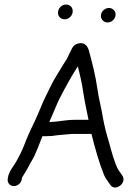

<svg xmlns="http://www.w3.org/2000/svg" viewBox="-20 -818 570 846"><path d="M425 -752C422 -734 437 -719 454 -719C471 -719 487 -733 489 -750C492 -768 477 -783 460 -783C443 -783 427 -769 425 -752ZM236 -767C233 -748 246 -733 265 -733C282 -733 298 -747 300 -764C303 -783 290 -798 271 -798C254 -798 238 -784 236 -767ZM76 -29 77 -35C82 -43 86 -51 92 -60C105 -80 108 -91 120 -110C136 -134 154 -187 167 -218H186C205 -218 214 -219 231 -222L252 -224C267 -225 284 -227 299 -228H383C398 -167 416 -103 438 -48C443 -34 459 -15 465 -5C485 29 538 -9 521 -41C514 -53 501 -68 497 -78L489 -97C475 -132 465 -177 453 -216C442 -253 435 -289 428 -330C420 -370 415 -386 409 -428C400 -488 387 -539 373 -590C369 -608 358 -635 323 -626C299 -619 296 -600 290 -590C284 -580 278 -563 272 -554C255 -529 242 -505 225 -478C211 -456 197 -424 185 -401C170 -373 149 -317 136 -290C118 -253 102 -220 86 -177C73 -145 65 -131 52 -107C43 -89 19 -64 15 -36L14 -29C12 -12 24 2 41 2C58 2 74 -12 76 -29ZM197 -280C210 -308 229 -356 240 -379C266 -430 294 -481 323 -526C332 -490 341 -452 347 -410C354 -365 362 -331 370 -290H307C270 -290 233 -281 197 -280Z"/></svg>

Font: PolanStronk
Style: BdIta
Weight: 700
Version: Version 1.0